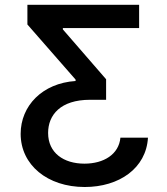

<svg xmlns="http://www.w3.org/2000/svg" viewBox="-20 -565 677 777"><path d="M578.8 -7.8H467.3C460.9 59.7 399.9 97.3 321.7 97.3C237.9 97.3 174.7 54 174.7 -27C174.7 -99.4 224.4 -161.2 344.5 -161.2H409.4V-244.3L234.4 -446V-451.3H543V-545.5H90.9V-465.9L285.9 -242.9V-237.2C151.3 -228.3 63.6 -136.7 63.6 -23.4C63.6 102.3 171.9 191.8 322.8 191.8C462.4 191.8 571.7 115.8 578.8 -7.8Z"/></svg>

Font: Magic Ui Pro Medium
Style: Regular
Weight: 500
Designer: Stefan Endress, Andreas Faust
Version: Version 1.000;FEAKit 1.0